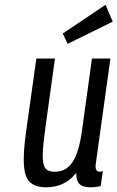

<svg xmlns="http://www.w3.org/2000/svg" viewBox="-20 -789 501 819"><path d="M305.1 -51.7Q305 -18.1 318.9 -4.1Q332.9 10 367.7 10Q376.9 10 386.9 8.9Q397 7.7 409.4 5.1L418.7 -58.9Q409.9 -56.4 407.3 -56.4Q392.9 -56.4 389.6 -66.6Q386.3 -76.7 388.9 -93.1L451 -539.3H372.3L330 -233.7Q323.4 -185.9 313.4 -152.1Q303.3 -118.4 289 -97.2Q274.7 -76 256 -66.2Q237.3 -56.4 213.1 -56.4Q193.1 -56.4 181.2 -63.9Q169.3 -71.4 165 -92.1Q160.7 -112.9 163.1 -149.4Q165.6 -186 173.6 -244.1L214.4 -539.3H135L90.7 -223.3Q72.3 -89.1 90.2 -39.6Q108.1 10 175.7 10Q216.4 10 248.5 -5.2Q280.6 -20.4 305.1 -51.7ZM268.6 -601.9 460.9 -696.7 430.3 -768.6 247.6 -646Z"/></svg>

Font: Secuela ExtLt
Style: Italic
Weight: 200
Italic angle: -8°
Designer: Fernando Haro
Foundry: deFharo
Version: Version 1.704